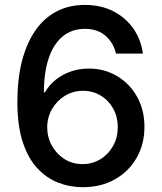

<svg xmlns="http://www.w3.org/2000/svg" viewBox="-20 -758 664 788"><path d="M318.8 10.3Q267.1 10.3 219 -8.3Q170.9 -26.9 133.1 -67.6Q95.2 -108.4 73.2 -175.3Q51.3 -242.2 51.3 -339.4Q51.3 -433.1 70.1 -506.8Q88.9 -580.6 124.8 -632.3Q160.6 -684.1 211.9 -710.9Q263.2 -737.8 328.1 -737.8Q393.6 -737.8 444.3 -712.2Q495.1 -686.5 526.9 -641.4Q558.6 -596.2 566.4 -538.1H456.1Q445.3 -583 412.8 -611.3Q380.4 -639.6 328.6 -639.6Q274.4 -639.6 236.8 -608.2Q199.2 -576.7 179.7 -518.6Q160.2 -460.4 160.2 -379.4H164.6Q182.6 -410.2 210.2 -431.9Q237.8 -453.6 272.2 -465.1Q306.6 -476.6 344.7 -476.6Q408.7 -476.6 460.4 -445.8Q512.2 -415 542.5 -361.1Q572.8 -307.1 572.8 -237.3Q572.8 -167 541 -110.8Q509.3 -54.7 452.1 -22.2Q395 10.3 318.8 10.3ZM318.4 -84.5Q359.4 -84.5 392.3 -104.7Q425.3 -125 444.3 -159.4Q463.4 -193.8 463.4 -236.3Q463.4 -277.8 444.8 -311.8Q426.3 -345.7 393.8 -365.5Q361.3 -385.3 320.3 -385.3Q279.8 -385.3 246.3 -364.7Q212.9 -344.2 193.4 -310.1Q173.8 -275.9 173.8 -235.4Q173.8 -194.8 192.9 -160.4Q211.9 -126 244.6 -105.2Q277.3 -84.5 318.4 -84.5Z"/></svg>

Font: V-Inter
Style: Medium-500
Weight: 500
Designer: Rasmus Andersson
Foundry: rsms
Version: Version 4.000;git-4146feb